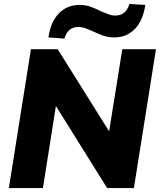

<svg xmlns="http://www.w3.org/2000/svg" viewBox="-20 -955 812 975"><path d="M25 0 137 -705H273L558 -250L530 -262L601 -705H772L660 0H524L240 -455L268 -443L198 0ZM307 -759 226 -765Q237 -844 279 -887Q321 -930 384 -930Q415 -930 441 -920.5Q467 -911 490 -899Q510 -891 528.5 -883.5Q547 -876 565 -876Q620 -876 637 -935L718 -930Q706 -850 664.5 -807.5Q623 -765 560 -765Q529 -765 503 -774.5Q477 -784 454 -795Q434 -804 415.5 -811Q397 -818 378 -818Q324 -818 307 -759Z"/></svg>

Font: Mulish ExtraLight Black
Style: Italic
Weight: 900
Italic angle: -9°
Version: Version 3.603